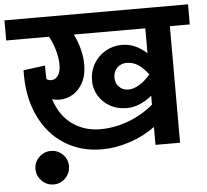

<svg xmlns="http://www.w3.org/2000/svg" viewBox="-76 -721 1016 942"><g transform="rotate(-5 432.0 -250.5)"><path d="M0 0ZM884 -563H786V11H665V-77Q609 -36 539.5 -13Q470 10 403 10Q297 10 216 -42Q135 -94 91.5 -189.5Q48 -285 52 -410L159 -424Q158 -399 160 -357Q170 -350 184 -350Q203 -350 216.5 -368Q230 -386 230 -423Q230 -455 219.5 -492.5Q209 -530 191 -563H-20V-662H884ZM665 -563H313Q331 -527 341 -488Q351 -449 351 -413Q351 -359 331 -322.5Q311 -286 280.5 -268.5Q250 -251 216 -251Q194 -251 179 -257Q206 -173 265.5 -131Q325 -89 403 -89Q471 -89 539.5 -114Q608 -139 665 -187V-231Q603 -181 542 -181Q494 -181 457.5 -202Q421 -223 401.5 -257Q382 -291 382 -328Q382 -376 404 -413Q426 -450 463 -471Q500 -492 543 -492Q579 -492 610 -477.5Q641 -463 665 -440ZM558 -402Q530 -402 511.5 -383Q493 -364 493 -335Q493 -307 511 -289Q529 -271 557 -271Q583 -271 611.5 -288.5Q640 -306 665 -336Q641 -368 615.5 -385Q590 -402 558 -402ZM151 -4Q185 -4 209 20Q233 44 233 78Q233 112 209 136.5Q185 161 151 161Q117 161 92.5 136.5Q68 112 68 78Q68 44 92.5 20Q117 -4 151 -4Z"/></g></svg>

Font: MartelSansBold
Style: Bold
Weight: 700
Designer: Dan Reynolds and Mathieu Réguer
Foundry: Dan Reynolds and Mathieu Réguer
Version: Version 1.002; ttfautohint (v1.1) -l 5 -r 5 -G 72 -x 0 -D la